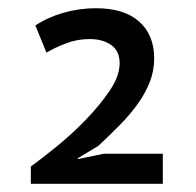

<svg xmlns="http://www.w3.org/2000/svg" viewBox="-20 -827 476 467"><path d="M355 -685Q355 -655 344.5 -628Q334 -601 315.5 -575Q297 -549 272 -523.5Q247 -498 219 -472L169 -442V-440L232 -453H376V-380H55V-422Q80 -440 117 -470Q154 -500 188 -535Q222 -570 246.5 -606Q271 -642 271 -673Q271 -703 250.5 -717.5Q230 -732 198 -732Q168 -732 140.5 -721.5Q113 -711 93 -699L66 -765Q96 -785 134.5 -796Q173 -807 213 -807Q282 -807 318.5 -774.5Q355 -742 355 -685Z"/></svg>

Font: PT Sans Caption
Style: Regular
Weight: 400
Designer: A.Korolkova, O.Umpeleva, V.Yefimov
Foundry: ParaType Ltd
Version: Version 2.004W OFL